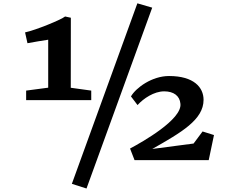

<svg xmlns="http://www.w3.org/2000/svg" viewBox="-20 -938 1352 1126"><path d="M401.4 140.1 487.3 167.5 872.6 -893.1 785.6 -918.5ZM133.3 -350.6H515.1V-406.7L395 -423.3L395.5 -834L361.8 -841.3C338.4 -822.3 190.9 -761.7 127 -748L141.1 -684.6C178.7 -691.4 229 -700.2 262.7 -705.1V-423.8L133.3 -406.7ZM742.7 -66.9 769 1H1204.1L1234.9 -146L1168 -167L1115.2 -96.2L873 -64.5C1043.9 -161.6 1173.8 -235.8 1173.8 -352.5C1173.8 -425.3 1117.2 -492.2 971.2 -492.2C871.6 -492.2 777.8 -423.8 748 -372.6L786.6 -321.8C821.3 -360.4 883.3 -402.3 942.9 -402.3C998.5 -402.3 1034.2 -376 1038.1 -329.6C1048.8 -237.3 814 -105 742.7 -66.9Z"/></svg>

Font: Merriweather
Style: Bold
Weight: 700
Designer: Eben Sorkin ( eben@eyebytes.com )
Foundry: Sorkin Type Co.
Version: Version 1.003